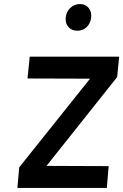

<svg xmlns="http://www.w3.org/2000/svg" viewBox="-20 -929 609 949"><path d="M66 0 75 -101.9 425 -540.1 116 -541.1 127 -649H569L559 -548L209.9 -109.1L517.1 -107.9L508 0ZM362.1 -777.1Q334.8 -777.1 318.4 -795.4Q302 -813.6 304.9 -842Q306.9 -869.2 326.7 -889.1Q346.6 -909 376 -909Q401.7 -909 417.4 -890.7Q433 -872.5 430.8 -843.7Q427.2 -812.8 408.4 -795Q389.6 -777.1 362.1 -777.1Z"/></svg>

Font: Karla
Style: Italic
Weight: 400
Italic angle: -8°
Designer: Jonathan Pinhorn
Version: Version 2.004;gftools[0.9.33]